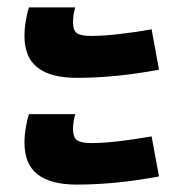

<svg xmlns="http://www.w3.org/2000/svg" viewBox="-20 -546 494 518"><path d="M46 -449Q46 -470 50 -492Q54 -514 58 -526H183Q177 -507 177 -486Q177 -464 187.5 -456.5Q198 -449 227 -449Q256 -449 301 -454Q346 -459 389 -467L409 -358Q292 -336 187 -336Q117 -336 81.5 -363.5Q46 -391 46 -449ZM46 -161Q46 -182 50 -204Q54 -226 58 -238H183Q177 -217 177 -198Q177 -176 187.5 -168Q198 -160 227 -160Q285 -160 389 -178L409 -70Q292 -48 187 -48Q117 -48 81.5 -75.5Q46 -103 46 -161Z"/></svg>

Font: FiraGOUPP
Style: Bold
Weight: 700
Designer: bBox Type
Foundry: bBox Type GmbH
Version: Version 1.001